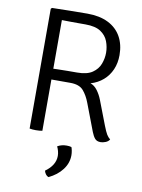

<svg xmlns="http://www.w3.org/2000/svg" viewBox="-100 -753 791 1069"><g transform="rotate(10 295.5 -219.0)"><path d="M522 -489Q522 -444 506 -407.2Q490 -370.5 460.5 -344.8Q431 -319 390 -307Q412.5 -299.5 429.5 -276.8Q446.5 -254 457 -227L510 -89Q523 -55.5 531.5 -41.5Q540 -27.5 552 -18Q544.5 -5.5 529.2 0.2Q514 6 502 6Q480.5 6 469.8 -6.5Q459 -19 450 -42L391 -197Q376 -237 353 -263.5Q330 -290 279 -290H142V-350Q165.5 -351 194.2 -351.8Q223 -352.5 252 -352.8Q281 -353 306 -353Q362 -353 392.2 -373.8Q422.5 -394.5 434.2 -425.8Q446 -457 446 -489Q446 -522 434.2 -553.2Q422.5 -584.5 392.2 -604.8Q362 -625 306 -625Q289 -625 264.8 -625Q240.5 -625 215.5 -625.2Q190.5 -625.5 172 -626V0Q164.5 1.5 155 2.2Q145.5 3 135 3Q125.5 3 116.2 2.2Q107 1.5 100 0V-677L106 -683Q158 -684 208.5 -685Q259 -686 306 -686Q375.5 -686 423.8 -662Q472 -638 497 -593.8Q522 -549.5 522 -489ZM347 61Q350 67.5 352.5 80.8Q355 94 355 106Q355 151 326.5 188.2Q298 225.5 250 248Q241 245 234.2 235.8Q227.5 226.5 225 216Q281 176 281 123Q281 109.5 277.2 95.5Q273.5 81.5 268 71Q290 57.5 320.5 57.5Q336 57.5 347 61Z"/></g></svg>

Font: Signika Negative Light
Style: Regular
Weight: 300
Designer: Anna Giedry
Foundry: Anna Giedry
Version: Version 2.001